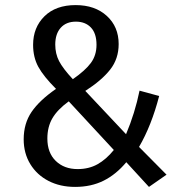

<svg xmlns="http://www.w3.org/2000/svg" viewBox="-20 -721 704 754"><path d="M446 -548Q446 -490 412.5 -447.5Q379 -405 315 -364L475 -194Q510 -277 528 -365L605 -344Q575 -228 526 -144L634 -35L565 13L476 -84Q436 -36 387 -11.5Q338 13 275 13Q216 13 170.5 -10.5Q125 -34 99 -76.5Q73 -119 73 -174Q73 -236 104 -281.5Q135 -327 200 -372Q151 -421 130.5 -458.5Q110 -496 110 -545Q110 -613 154.5 -657Q199 -701 277 -701Q353 -701 399.5 -658.5Q446 -616 446 -548ZM197 -546Q197 -510 212 -481Q227 -452 266 -410Q315 -444 337 -474Q359 -504 359 -545Q359 -590 337 -613Q315 -636 278 -636Q240 -636 218.5 -612Q197 -588 197 -546ZM166 -177Q166 -121 199 -89Q232 -57 285 -57Q329 -57 363 -76Q397 -95 427 -132L250 -323Q206 -291 186 -257Q166 -223 166 -177Z"/></svg>

Font: Fira Sans Condensed
Style: Regular
Weight: 400
Width: 3
Designer: bBox Type GmbH & Carrois Corporate GbR & Edenspiekermann AG
Foundry: bBox Type GmbH & Carrois Corporate GbR & Edenspiekermann AG
Version: Version 4.301